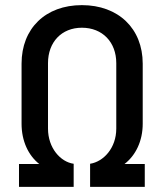

<svg xmlns="http://www.w3.org/2000/svg" viewBox="-20 -728 638 748"><path d="M54 0H267V-90C216 -97 167 -151 167 -227V-482C167 -564 220 -620 299 -620C379 -620 433 -564 433 -482V-227C433 -151 383 -98 331 -90V0H544V-89H465C509 -123 536 -179 536 -246V-480C536 -617 441 -708 299 -708C157 -708 64 -617 64 -480V-246C64 -179 90 -123 133 -89H54Z"/></svg>

Font: Vanilla Cream DemiBold
Style: Regular
Weight: 600
Designer: Jeremy Tribby, Jinavaṁso
Foundry: Tribby Type
Version: Version 1.422;Glyphs 3.1.2 (3151)